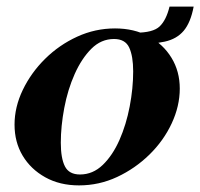

<svg xmlns="http://www.w3.org/2000/svg" viewBox="-20 -548 606 581"><path d="M219 13Q161 13 117 -11.5Q73 -36 48.5 -77Q24 -118 24 -171Q24 -224 49 -276Q74 -328 116.5 -370Q159 -412 213.5 -437Q268 -462 328 -462Q386 -462 430 -438Q474 -414 499 -373Q524 -332 524 -280Q524 -227 499.5 -174.5Q475 -122 432 -80Q389 -38 334.5 -12.5Q280 13 219 13ZM222 -20Q261 -20 291 -49Q321 -78 341.5 -124.5Q362 -171 372.5 -226Q383 -281 383 -332Q383 -378 371 -404Q359 -430 325 -430Q286 -430 256.5 -400.5Q227 -371 206 -324Q185 -277 174.5 -221.5Q164 -166 164 -116Q164 -69 176.5 -44.5Q189 -20 222 -20ZM385 -414 390 -449Q443 -449 463 -468Q483 -487 493 -528H566Q557 -480 536 -455Q515 -430 478.5 -422Q442 -414 385 -414Z"/></svg>

Font: Libre Bodoni SemiBold
Style: Italic
Weight: 600
Italic angle: -13°
Version: Version 2.003